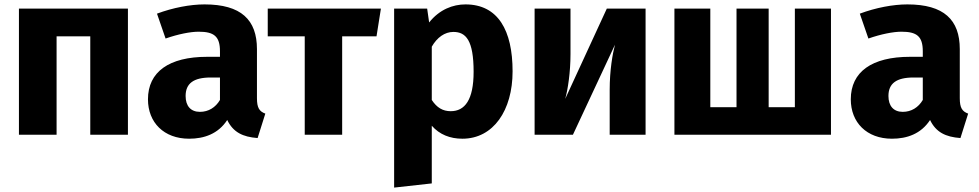

<svg xmlns="http://www.w3.org/2000/svg" viewBox="-20 -612 4448 872"><path d="M390 0H561V-573H66V0H237V-447H390Z M1147 -166V-389C1147 -522 1075 -592 909 -592C844 -592 765 -577 693 -550L732 -437C789 -457 845 -468 882 -468C952 -468 979 -447 979 -379V-354H921C748 -354 652 -286 652 -161C652 -56 724 18 839 18C907 18 971 -4 1012 -67C1039 -11 1083 10 1150 15L1185 -96C1158 -106 1147 -122 1147 -166ZM888 -104C846 -104 823 -131 823 -176C823 -233 859 -260 937 -260H979V-158C959 -124 927 -104 888 -104Z M1710 -573H1196V-447H1364V0H1534V-447H1690Z M2094 -592C2037 -592 1976 -569 1929 -510L1920 -573H1770V240L1941 221V-41C1976 -1 2024 18 2080 18C2221 18 2308 -111 2308 -288C2308 -474 2242 -592 2094 -592ZM2027 -107C1991 -107 1964 -123 1941 -158V-400C1965 -442 2000 -467 2039 -467C2096 -467 2131 -429 2131 -286C2131 -158 2091 -107 2027 -107Z M2912 -573H2736L2547 -163C2559 -205 2571 -284 2571 -366V-573H2408V0H2582L2773 -409C2762 -367 2749 -293 2749 -204V0H2912Z M3754 -573H3590V-125H3471V-573H3325V-125H3206V-573H3043V0H3754Z M4339 -166V-389C4339 -522 4267 -592 4101 -592C4036 -592 3957 -577 3885 -550L3924 -437C3981 -457 4037 -468 4074 -468C4144 -468 4171 -447 4171 -379V-354H4113C3940 -354 3844 -286 3844 -161C3844 -56 3916 18 4031 18C4099 18 4163 -4 4204 -67C4231 -11 4275 10 4342 15L4377 -96C4350 -106 4339 -122 4339 -166ZM4080 -104C4038 -104 4015 -131 4015 -176C4015 -233 4051 -260 4129 -260H4171V-158C4151 -124 4119 -104 4080 -104Z"/></svg>

Font: Glow Sans SC Normal ExtraBold
Style: Regular
Weight: 800
Designer: Ryoko NISHIZUKA (kana, bopomofo & ideographs); Paul D. Hunt (Latin, Greek & Cyrillic); Sandoll Communications, Soo-young
Version: Version 0.93